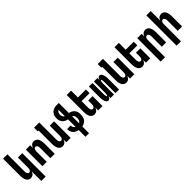

<svg xmlns="http://www.w3.org/2000/svg" viewBox="368 -2392 4264 4264"><g transform="rotate(-45 2500.0 -260.0)"><path d="M307 215V-86Q301 -67 290.5 -49.5Q280 -32 264.5 -18.5Q249 -5 229.5 1.5Q210 8 190 8Q167 8 145 -1Q123 -10 107 -26.5Q91 -43 81 -64.5Q71 -86 65.5 -108.5Q60 -131 58 -154Q56 -177 56 -200V-735H193V-200Q193 -185 195 -169.5Q197 -154 203 -140Q209 -126 222 -116Q235 -106 250 -106Q265 -106 278 -116Q291 -126 297 -140Q303 -154 305 -169.5Q307 -185 307 -200V-520H444V215Z M556 0V-520H693V-434Q699 -453 709.5 -470.5Q720 -488 735.5 -501.5Q751 -515 770.5 -521.5Q790 -528 810 -528Q833 -528 855 -519Q877 -510 893 -493.5Q909 -477 919 -455.5Q929 -434 934.5 -411.5Q940 -389 942 -366Q944 -343 944 -320V0H807V-320Q807 -335 805 -350.5Q803 -366 797 -380Q791 -394 778 -404Q765 -414 750 -414Q735 -414 722 -404Q709 -394 703 -380Q697 -366 695 -350.5Q693 -335 693 -320V0Z M1190 8Q1167 8 1145 -1Q1123 -10 1107 -26.5Q1091 -43 1081 -64.5Q1071 -86 1065.5 -108.5Q1060 -131 1058 -154Q1056 -177 1056 -200V-621H1029V-735H1193V-200Q1193 -185 1195 -169.5Q1197 -154 1203 -140Q1209 -126 1222 -116Q1235 -106 1250 -106Q1265 -106 1278 -116Q1291 -126 1297 -140Q1303 -154 1305 -169.5Q1307 -185 1307 -200V-520H1444V0H1307V-86Q1301 -67 1290.5 -49.5Q1280 -32 1264.5 -18.5Q1249 -5 1229.5 1.5Q1210 8 1190 8Z M1694 215V4Q1659 -1 1627.5 -16.5Q1596 -32 1573 -58Q1550 -84 1538 -117.5Q1526 -151 1526 -186Q1526 -188 1526.5 -190.5Q1527 -193 1527 -195H1639V-190Q1639 -176 1642 -161.5Q1645 -147 1652 -134.5Q1659 -122 1670 -112Q1681 -102 1694 -96V-332Q1671 -336 1648.5 -344.5Q1626 -353 1606.5 -366Q1587 -379 1571.5 -397.5Q1556 -416 1546 -437.5Q1536 -459 1532.5 -482Q1529 -505 1529 -529V-535Q1529 -559 1532.5 -582Q1536 -605 1546 -626.5Q1556 -648 1571.5 -666.5Q1587 -685 1606.5 -698Q1626 -711 1648.5 -719.5Q1671 -728 1694 -732V-735H1806V-419Q1829 -415 1851.5 -406.5Q1874 -398 1893.5 -385Q1913 -372 1928.5 -354Q1944 -336 1954 -314.5Q1964 -293 1967.5 -269.5Q1971 -246 1971 -222V-200Q1971 -176 1967.5 -152Q1964 -128 1954.5 -106Q1945 -84 1929.5 -65Q1914 -46 1894.5 -32Q1875 -18 1852.5 -9Q1830 0 1806 4V215ZM1694 -433V-631Q1681 -624 1670 -614Q1659 -604 1652.5 -591Q1646 -578 1643.5 -564Q1641 -550 1641 -535V-529Q1641 -514 1643.5 -500Q1646 -486 1652.5 -473Q1659 -460 1670 -449.5Q1681 -439 1694 -433ZM1806 -97Q1820 -104 1830.5 -115.5Q1841 -127 1847.5 -140.5Q1854 -154 1856.5 -169.5Q1859 -185 1859 -200V-222Q1859 -237 1856.5 -251.5Q1854 -266 1847.5 -278.5Q1841 -291 1830 -301.5Q1819 -312 1806 -318Z M2190 8Q2167 8 2145 -1Q2123 -10 2107 -26.5Q2091 -43 2081 -64.5Q2071 -86 2065.5 -108.5Q2060 -131 2058 -154Q2056 -177 2056 -200V-735H2193V-520H2444V-406H2193V-200Q2193 -185 2195 -169.5Q2197 -154 2203 -140Q2209 -126 2222 -116Q2235 -106 2250 -106Q2265 -106 2278 -116Q2291 -126 2297 -140Q2303 -154 2305 -169.5Q2307 -185 2307 -200V-312H2444V0H2307V-86Q2301 -67 2290.5 -49.5Q2280 -32 2264.5 -18.5Q2249 -5 2229.5 1.5Q2210 8 2190 8Z M2623 8Q2608 8 2594.5 -0.5Q2581 -9 2572.5 -21.5Q2564 -34 2558.5 -48.5Q2553 -63 2549 -78Q2545 -93 2542.5 -108Q2540 -123 2538.5 -138.5Q2537 -154 2537 -169.5Q2537 -185 2537 -200V-520H2649V-200Q2649 -194 2649 -188Q2649 -182 2649 -176Q2649 -170 2649.5 -163.5Q2650 -157 2650.5 -151Q2651 -145 2651.5 -139Q2652 -133 2652.5 -127Q2653 -121 2654.5 -115Q2656 -109 2657.5 -103.5Q2659 -98 2662 -91.5Q2665 -85 2671 -85Q2677 -85 2680 -91.5Q2683 -98 2685 -103.5Q2687 -109 2688 -115Q2689 -121 2690 -127Q2691 -133 2691.5 -139Q2692 -145 2692.5 -151Q2693 -157 2693.5 -163.5Q2694 -170 2694 -176Q2694 -182 2694 -188Q2694 -194 2694 -200V-520H2806V-455Q2810 -468 2815.5 -480.5Q2821 -493 2829.5 -504Q2838 -515 2850.5 -521.5Q2863 -528 2877 -528Q2892 -528 2905.5 -519.5Q2919 -511 2927.5 -498.5Q2936 -486 2941.5 -471.5Q2947 -457 2951 -442Q2955 -427 2957.5 -412Q2960 -397 2961.5 -381.5Q2963 -366 2963 -350.5Q2963 -335 2963 -320V0H2851V-320Q2851 -326 2851 -332Q2851 -338 2851 -344Q2851 -350 2850.5 -356.5Q2850 -363 2849.5 -369Q2849 -375 2848.5 -381Q2848 -387 2847.5 -393Q2847 -399 2845.5 -405Q2844 -411 2842.5 -416.5Q2841 -422 2838 -428.5Q2835 -435 2829 -435Q2823 -435 2820 -428.5Q2817 -422 2815 -416.5Q2813 -411 2812 -405Q2811 -399 2810 -393Q2809 -387 2808.5 -381Q2808 -375 2807.5 -369Q2807 -363 2806.5 -356.5Q2806 -350 2806 -344Q2806 -338 2806 -332Q2806 -326 2806 -320V0H2694V-65Q2690 -52 2684.5 -39.5Q2679 -27 2670.5 -16Q2662 -5 2649.5 1.5Q2637 8 2623 8Z M3190 8Q3167 8 3145 -1Q3123 -10 3107 -26.5Q3091 -43 3081 -64.5Q3071 -86 3065.5 -108.5Q3060 -131 3058 -154Q3056 -177 3056 -200V-621H3029V-735H3193V-200Q3193 -185 3195 -169.5Q3197 -154 3203 -140Q3209 -126 3222 -116Q3235 -106 3250 -106Q3265 -106 3278 -116Q3291 -126 3297 -140Q3303 -154 3305 -169.5Q3307 -185 3307 -200V-520H3444V0H3307V-86Q3301 -67 3290.5 -49.5Q3280 -32 3264.5 -18.5Q3249 -5 3229.5 1.5Q3210 8 3190 8Z M3690 8Q3667 8 3645 -1Q3623 -10 3607 -26.5Q3591 -43 3581 -64.5Q3571 -86 3565.5 -108.5Q3560 -131 3558 -154Q3556 -177 3556 -200V-735H3693V-520H3944V-406H3693V-200Q3693 -185 3695 -169.5Q3697 -154 3703 -140Q3709 -126 3722 -116Q3735 -106 3750 -106Q3765 -106 3778 -116Q3791 -126 3797 -140Q3803 -154 3805 -169.5Q3807 -185 3807 -200V-312H3944V0H3807V-86Q3801 -67 3790.5 -49.5Q3780 -32 3764.5 -18.5Q3749 -5 3729.5 1.5Q3710 8 3690 8Z M4056 215V-520H4193V-434Q4199 -453 4209.5 -470.5Q4220 -488 4235.5 -501.5Q4251 -515 4270.5 -521.5Q4290 -528 4310 -528Q4333 -528 4355 -519Q4377 -510 4393 -493.5Q4409 -477 4419 -455.5Q4429 -434 4434.5 -411.5Q4440 -389 4442 -366Q4444 -343 4444 -320V0H4307V-320Q4307 -335 4305 -350.5Q4303 -366 4297 -380Q4291 -394 4278 -404Q4265 -414 4250 -414Q4235 -414 4222 -404Q4209 -394 4203 -380Q4197 -366 4195 -350.5Q4193 -335 4193 -320V215Z M4556 215V-735H4693V-434Q4699 -453 4709.5 -470.5Q4720 -488 4735.5 -501.5Q4751 -515 4770.5 -521.5Q4790 -528 4810 -528Q4833 -528 4855 -519Q4877 -510 4893 -493.5Q4909 -477 4919 -455.5Q4929 -434 4934.5 -411.5Q4940 -389 4942 -366Q4944 -343 4944 -320V0H4807V-320Q4807 -335 4805 -350.5Q4803 -366 4797 -380Q4791 -394 4778 -404Q4765 -414 4750 -414Q4735 -414 4722 -404Q4709 -394 4703 -380Q4697 -366 4695 -350.5Q4693 -335 4693 -320V215Z"/></g></svg>

Font: Iosevka Heavy
Style: Regular
Weight: 900
Monospace: yes
Designer: Belleve Invis
Foundry: Belleve Invis
Version: Version 32.5.0; ttfautohint (v1.8.4)